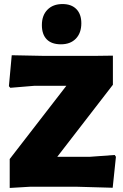

<svg xmlns="http://www.w3.org/2000/svg" viewBox="-20 -923 610 949"><path d="M289 -903Q333 -903 357.5 -878Q382 -853 382 -808Q382 -760 355 -732Q328 -704 281 -704Q235 -704 211 -728.5Q187 -753 187 -799Q187 -847 214.5 -875Q242 -903 289 -903ZM538 -648V-504L263 -148H424L547 -157L553 -148L537 5L359 0H129L28 6V-137L308 -499H151L31 -489L24 -497L38 -650L188 -647H462Z"/></svg>

Font: Alegreya Sans Black
Style: Regular
Weight: 900
Designer: Juan Pablo del Peral
Foundry: Huerta Tipografica
Version: Version 2.007